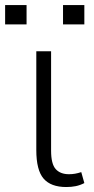

<svg xmlns="http://www.w3.org/2000/svg" viewBox="-55 -731 374 761"><path d="M147.5 -527.8V-133.8Q147.5 -81.1 165.8 -60.8Q184.1 -40.5 218.3 -40.5Q231.4 -40.5 242.4 -42.5Q253.4 -44.4 267.1 -48.8L279.3 -5.4Q262.2 3.4 245.1 6.8Q228 10.3 207.5 10.3Q146.5 10.3 117.7 -23.2Q88.9 -56.6 88.9 -136.2V-527.8ZM279.3 -634.3H194.8V-710.9H279.3ZM50.3 -634.3H-34.7V-710.9H50.3Z"/></svg>

Font: Roboto Web
Style: Light
Weight: 300
Designer: Google
Version: Version 1.200310; 2013